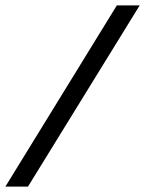

<svg xmlns="http://www.w3.org/2000/svg" viewBox="-64 -694 540 714"><path d="M-44 0 370.5 -674H455.5L40 0Z"/></svg>

Font: Anybody ExtraExpanded Regular
Style: Italic
Weight: 400
Width: 8
Italic angle: -10°
Designer: Tyler Finck
Foundry: Etcetera Type Company
Version: Version 1.010; ttfautohint (v1.8.3) -l 8 -r 50 -G 200 -x 14 